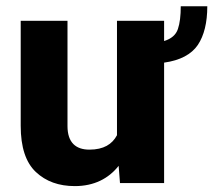

<svg xmlns="http://www.w3.org/2000/svg" viewBox="-20 -596 695 625"><path d="M568.4 -575.7C568.4 -544.9 565.4 -520 559.1 -501.5C552.7 -482.4 537.6 -469.7 514.2 -462.4V-528.3H360.8V-155.8C345.2 -126.5 317.4 -108.9 271 -108.9C227.5 -108.9 199.7 -131.3 199.7 -185.5V-528.3H47.4V-186.5C47.4 -116.7 64 -66.9 96.7 -36.1C129.4 -5.4 171.4 9.8 223.6 9.8C286.1 9.8 333.5 -14.6 366.2 -56.2L370.6 0H514.2V-392.1C566.4 -399.4 603 -418.9 624 -449.7C644.5 -480.5 654.8 -522.5 654.8 -575.7Z"/></svg>

Font: Vazirmatn ExtraBold
Style: Regular
Weight: 800
Designer: Saber Rastikerdar
Foundry: Saber Rastikerdar
Version: Version 33.003